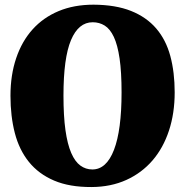

<svg xmlns="http://www.w3.org/2000/svg" viewBox="-20 -773 775 805"><path d="M364.3 11.2Q271.5 11.7 206.8 -15.9Q142.1 -43.5 101.3 -94Q60.5 -144.5 42.2 -215.1Q23.9 -285.6 23.9 -371.6Q23.9 -458.5 47.9 -529.3Q71.8 -600.1 116.7 -649.9Q161.6 -699.7 226.1 -726.6Q290.5 -753.4 372.1 -753.4Q464.8 -752.9 529.5 -727.1Q594.2 -701.2 635 -653.6Q675.8 -606 694.1 -538.1Q712.4 -470.2 712.4 -385.7Q712.4 -298.3 688.5 -225.6Q664.6 -152.8 619.4 -100.3Q574.2 -47.9 509.8 -18.6Q445.3 10.7 364.3 11.2ZM367.2 -62.5Q426.3 -62.5 458 -145Q489.7 -227.5 489.7 -385.3Q489.7 -470.7 481.4 -527.6Q473.1 -584.5 457.3 -618.2Q441.4 -651.9 418.9 -665.8Q396.5 -679.7 368.7 -679.7Q309.1 -679.7 277.6 -604.7Q246.1 -529.8 246.1 -372.6Q246.1 -286.6 254.4 -227.5Q262.7 -168.5 278.6 -131.8Q294.4 -95.2 316.9 -78.9Q339.4 -62.5 367.2 -62.5Z"/></svg>

Font: Merriweather UltraBold
Style: Regular
Weight: 900
Designer: Eben Sorkin ( sorkintype@gmail.com )
Foundry: Eben Sorkin
Version: Version 1.570; ttfautohint (v1.3) -l 8 -r 32 -G 0 -x 0 -H 60